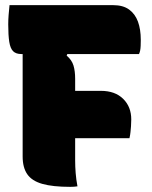

<svg xmlns="http://www.w3.org/2000/svg" viewBox="-20 -720 590 746"><path d="M281 4Q274 5 267.5 5.5Q261 6 253 6Q185 6 144.5 -5.5Q104 -17 86 -43Q68 -69 68 -112Q68 -159 68 -212Q68 -265 68 -321.5Q68 -378 68 -436Q68 -494 68 -553H260L239 -504Q259 -487 265.5 -465.5Q272 -444 272 -414Q272 -366 272 -313.5Q272 -261 272 -206Q272 -151 272 -96Q272 -73 274 -47.5Q276 -22 281 4ZM17 -700H420Q458 -700 481.5 -683Q505 -666 516 -636Q527 -606 527 -565Q527 -552 526.5 -541.5Q526 -531 524.5 -523.5Q523 -516 520 -510H63Q42 -510 31 -521Q20 -532 16 -557.5Q12 -583 12 -625Q12 -643 13.5 -662Q15 -681 17 -700ZM166 -367H372Q427 -367 458.5 -336Q490 -305 490 -256Q490 -241 489 -229.5Q488 -218 487 -207Q486 -196 483 -183H166Z"/></svg>

Font: Recursive Casual Black
Style: Regular
Weight: 900
Version: Version 1.047